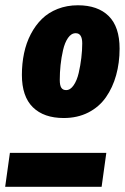

<svg xmlns="http://www.w3.org/2000/svg" viewBox="-34 -715 478 735"><path d="M264.2 -694.8Q340.3 -694.8 382.1 -653.6Q423.8 -612.3 423.8 -528.8Q423.8 -474.6 410.6 -427.2Q397.5 -379.9 371.6 -342.8Q345.7 -305.7 304.2 -284.4Q262.7 -263.2 210 -263.2Q133.8 -263.2 91.8 -304.4Q49.8 -345.7 49.8 -428.2Q49.8 -471.7 58.1 -511.2Q66.4 -550.8 84 -584.5Q101.6 -618.2 126.5 -642.6Q151.4 -667 186.8 -680.9Q222.2 -694.8 264.2 -694.8ZM255.9 -587.9Q238.8 -587.9 226.3 -569.8Q213.9 -551.8 207.3 -522.9Q200.7 -494.1 197.8 -465.6Q194.8 -437 194.8 -409.2Q194.8 -388.2 200.7 -379.2Q206.5 -370.1 219.2 -370.1Q235.4 -370.1 248 -388.7Q260.7 -407.2 267.3 -435.8Q273.9 -464.4 277.3 -493.4Q280.8 -522.5 280.8 -548.8Q280.8 -587.9 255.9 -587.9ZM-14.2 0 3.9 -129.9H373L355 0Z"/></svg>

Font: Fira Sans Compressed ExtraBold
Style: Italic
Weight: 800
Width: 3
Italic angle: -8°
Designer: Carrois Corporate & Edenspiekermann AG
Foundry: Carrois Corporate GbR & Edenspiekermann AG
Version: Version 4.203;PS 004.203;hotconv 1.0.88;makeotf.lib2.5.64775